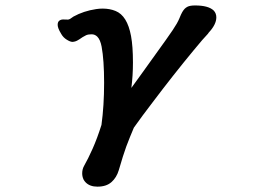

<svg xmlns="http://www.w3.org/2000/svg" viewBox="-20 -511 1040 715"><path d="M215.3 -438.5 233.9 -438Q240.7 -439.5 245.1 -443.4Q250.5 -447.3 253.4 -449.2Q291.5 -470.2 337.9 -477.1Q350.1 -479 362.3 -479Q388.7 -479 410.2 -470.2Q432.1 -461.4 446.5 -438.2Q460.9 -415 468 -376.7Q475.1 -338.4 475.1 -278.3Q475.1 -229.5 469.2 -183.6Q485.4 -206.5 507.3 -236.3Q524.9 -260.7 597.7 -362.3Q628.4 -405.3 638.2 -422.9Q644.5 -434.1 647.9 -442.4Q654.3 -458.5 658.9 -466.3Q663.6 -474.1 667.7 -478.3Q671.9 -482.4 677.2 -485.4Q687 -490.7 706.1 -490.7Q756.3 -490.7 775.9 -471.7Q785.6 -461.4 785.6 -446.3Q785.6 -419.9 757.3 -389.6Q755.9 -387.2 754.4 -385.3Q738.8 -369.6 700.7 -323.2Q626 -232.9 547.9 -129.4Q509.3 -79.1 478.5 -35.6Q463.9 -1.5 450.2 34.7Q438.5 66.9 422.4 122.6Q414.1 150.4 395 167.2Q376 184.1 342.8 184.1Q314.9 184.1 299.3 168.5Q293.9 163.1 291 157.2Q286.1 146.5 286.1 134.8Q286.1 119.1 293 106.9Q307.6 81.5 324.7 43.2Q341.8 4.9 357.9 -45.9Q367.7 -117.7 367.7 -202.6Q367.7 -287.6 358.4 -337.4Q353.5 -363.3 342.3 -374.5Q333.5 -383.3 321 -383.3Q308.6 -383.3 300.8 -379.9Q292.5 -376 287.8 -372.8Q283.2 -369.6 281.2 -368.4Q279.3 -367.2 277.3 -365.7Q273.4 -363.3 270 -361.3Q261.7 -356 250.5 -355H250Q241.7 -355 228.5 -363.3Q215.8 -371.1 208.5 -383.8Q200.2 -397.5 197.8 -404.5Q195.3 -411.6 195.1 -414.6Q194.8 -417.5 194.8 -418.9Q194.8 -429.2 200.7 -433.8Q206.5 -438.5 215.3 -438.5Z"/></svg>

Font: Bakudai
Style: Medium
Weight: 500
Version: Version 1.48